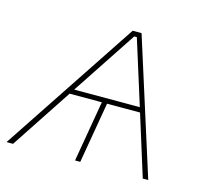

<svg xmlns="http://www.w3.org/2000/svg" viewBox="-97 -616 782 712"><g transform="rotate(15 294.0 -260.0)"><path d="M528 0H507L431 -243L350 -501H340L170 -244L9 0H-16L329 -520H363ZM156 -253H446L442 -234H152ZM267 0H247L288 -239H308Z"/></g></svg>

Font: Fixel Italic Variable Display Thin
Style: Italic
Weight: 100
Italic angle: -10°
Designer: AlfaBravo + MacPaw
Foundry: Kyrylo Tkachov, Marchela Mozhyna, Serhii Makarenko, Maria Weinstein, Zakhar Kryvoshyya
Version: Version 1.210;Glyphs 3.2 (3217)